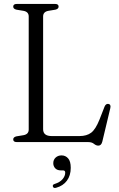

<svg xmlns="http://www.w3.org/2000/svg" viewBox="-20 -720 602 973"><path d="M261 -671 224.5 -665Q198.5 -660 198.5 -636.5V-65Q198.5 -30.5 242 -30.5H383Q419.5 -30.5 442 -47.5Q464.5 -64.5 484 -113.5L510 -180Q516.5 -195 529 -193.5Q543.5 -191 539 -172L498.5 -2.5Q493.5 18 478.5 18Q467 18 456.2 9Q445.5 0 426.5 0H65Q47 0 47 -13.5Q47 -25 63 -29L99.5 -35Q125.5 -40 125.5 -63.5V-636.5Q125.5 -660 99.5 -665L63 -671Q47 -675 47 -686.5Q47 -700 65 -700H259.5Q277 -700 277 -686.5Q277 -675 261 -671ZM288.5 143.5Q270 143.5 260 133Q250 122.5 250 107Q250 89.5 262 78.5Q274 67.5 292 67.5Q312 67.5 325.2 82.5Q338.5 97.5 338.5 130.5Q338.5 169.5 319 195.8Q299.5 222 264.5 231.5Q251.5 235.5 248 225.5Q245 215.5 257.5 212Q283.5 204 297 188Q310.5 172 310.5 155Q310.5 143.5 299.5 143.5Z"/></svg>

Font: Fraunces 72pt Soft Light
Style: Regular
Weight: 300
Version: Version 1.000;[b76b70a41]